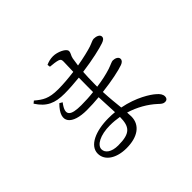

<svg xmlns="http://www.w3.org/2000/svg" viewBox="-172 -1039 1344 1344"><g transform="rotate(-45 500.0 -367.0)"><path d="M382 -394C282 -394 240 -418 304 -501L283 -513C176 -407 245 -342 385 -342C425 -342 466 -344 507 -348L514 -193C494 -195 473 -196 451 -196C326 -196 223 -152 223 -73C223 -2 295 43 393 43C504 43 574 -6 574 -91L572 -131C648 -108 715 -69 766 -22C784 -5 795 5 813 5C829 5 840 -5 840 -24C840 -43 828 -61 806 -79C777 -105 692 -161 568 -185C563 -232 557 -288 554 -353C652 -364 739 -383 777 -397C795 -404 806 -414 806 -429C806 -450 780 -460 759 -460C747 -460 729 -449 696 -438C656 -425 606 -414 552 -407V-429C552 -476 554 -516 556 -550C662 -564 755 -586 791 -599C810 -606 824 -614 824 -631C824 -652 796 -662 772 -662C758 -662 741 -651 714 -642C683 -632 627 -618 562 -607C565 -632 568 -651 571 -668C576 -694 589 -702 589 -723C589 -749 527 -777 484 -777C457 -777 433 -770 414 -761L417 -740C449 -737 469 -735 490 -729C506 -723 510 -718 510 -698L507 -599C454 -592 398 -587 347 -587C253 -587 219 -611 170 -652L153 -638C204 -558 263 -534 356 -534C404 -534 456 -538 506 -543L505 -441V-401C464 -396 422 -394 382 -394ZM515 -145C514 -50 487 -12 366 -12C299 -12 263 -41 263 -76C263 -117 326 -153 424 -153C455 -153 486 -150 515 -145Z"/></g></svg>

Font: Harano Aji Mincho CN
Style: Regular
Weight: 400
Foundry: Masamichi Hosoda
Version: HaranoAjiMinchoCN-Regular version 20230610;ttx 4.39.4